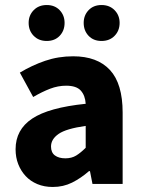

<svg xmlns="http://www.w3.org/2000/svg" viewBox="-20 -732 567 764"><path d="M190 12Q156 12 128.5 0.5Q101 -11 82 -31.5Q63 -52 52.5 -79Q42 -106 42 -138Q42 -216 108 -260Q174 -304 321 -319Q319 -352 301.5 -371.5Q284 -391 243 -391Q211 -391 179.5 -379Q148 -367 112 -346L59 -443Q107 -472 159.5 -490Q212 -508 271 -508Q367 -508 417.5 -453.5Q468 -399 468 -284V0H348L338 -51H334Q302 -23 267 -5.5Q232 12 190 12ZM240 -102Q265 -102 283 -113Q301 -124 321 -144V-231Q243 -220 213 -199Q183 -178 183 -149Q183 -125 198.5 -113.5Q214 -102 240 -102ZM166 -569Q134 -569 114 -589.5Q94 -610 94 -641Q94 -671 114 -691.5Q134 -712 166 -712Q198 -712 217.5 -691.5Q237 -671 237 -641Q237 -610 217.5 -589.5Q198 -569 166 -569ZM384 -569Q352 -569 332.5 -589.5Q313 -610 313 -641Q313 -671 332.5 -691.5Q352 -712 384 -712Q416 -712 436 -691.5Q456 -671 456 -641Q456 -610 436 -589.5Q416 -569 384 -569Z"/></svg>

Font: hySource Sans Pro
Style: Bold
Weight: 700
Designer: Paul D. Hunt
Foundry: Adobe Systems Incorporated
Version: Version 2.021;PS 2.000;hotconv 1.0.86;makeotf.lib2.5.63406